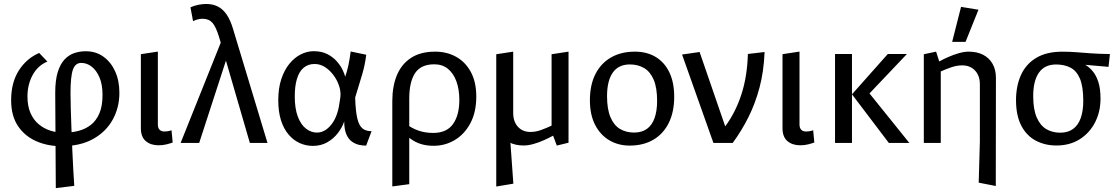

<svg xmlns="http://www.w3.org/2000/svg" viewBox="-20 -723 5641 971"><path d="M262.2 228.3 259.3 -253.5Q259.3 -318.3 272.3 -359.3Q285.4 -400.4 307.3 -423.2Q329.3 -446 356.9 -454.9Q384.5 -463.8 413.7 -463.8Q464.9 -463.8 503 -436.4Q541.1 -409 562.5 -361.8Q583.8 -314.6 583.8 -253.6Q583.8 -179 549.8 -117.6Q515.8 -56.1 450.4 -19.9Q385 16.3 290.1 16.3Q219.7 16.3 161.9 -9.6Q104 -35.5 70.1 -86.9Q36.3 -138.3 36.3 -216.2Q36.3 -305.2 75.1 -366.4Q114 -427.5 178.1 -455.2L219.6 -411.7Q171.1 -391.4 145 -343.3Q118.9 -295.2 118.9 -235.7Q118.9 -186.6 134 -151.9Q149.2 -117.1 175.3 -95.1Q201.3 -73.2 234.1 -62.5Q266.9 -51.9 302.2 -51.9Q341.5 -51.9 376.7 -61Q411.9 -70.1 439.3 -91.3Q466.7 -112.6 482.6 -149.6Q498.5 -186.5 498.5 -242.7Q498.5 -295.7 483.1 -331.6Q467.7 -367.5 443.5 -386.1Q419.3 -404.8 390.7 -404.8Q360.8 -404.8 348.7 -370.7Q336.6 -336.6 336.6 -251Q336.6 -222 337.9 -174.9Q339.3 -127.8 341.3 -72.5Q343.3 -17.3 345.8 38.4Q348.3 94 350.9 141Q353.6 188 355.6 217Z M782.5 11.8Q742.2 11.8 717.3 -9.4Q692.4 -30.7 692.4 -73.9V-449L778.3 -462.1V-93.2Q778.3 -77.1 786.4 -67.6Q794.6 -58.1 810.8 -58.1Q832 -58.1 847.4 -64.3L853.3 -2.4Q842.7 1.9 823 6.9Q803.3 11.8 782.5 11.8Z M1243.6 0 1089.2 -531.5Q1072.5 -587.4 1054.2 -607.8Q1035.9 -628.2 1004.5 -628.2Q991.6 -628.2 979.5 -624.8Q967.3 -621.5 956.3 -616.2L943.2 -685.9Q961 -694.1 982.1 -698.5Q1003.3 -702.9 1023.6 -702.9Q1056.2 -702.9 1081.7 -690Q1107.3 -677.1 1126.3 -649.3Q1145.3 -621.5 1158.5 -576.9L1332.8 0ZM893.4 0 1101.4 -519.8 1137.6 -462.5 987.3 0Z M1562.3 14.8Q1527 14.8 1495.5 0.5Q1463.9 -13.9 1439.4 -42.6Q1414.8 -71.3 1401 -114.7Q1387.3 -158.1 1387.3 -216Q1387.3 -276.6 1402.5 -322.7Q1417.8 -368.9 1443.6 -400.5Q1469.5 -432.1 1501.4 -448.1Q1533.3 -464.1 1566.6 -464.1Q1606.7 -464.1 1635.3 -449.4Q1663.8 -434.7 1682.8 -413.4Q1701.8 -392 1712.2 -370.4Q1722.6 -348.9 1725.9 -334.8Q1735.4 -363 1742 -393.2Q1748.6 -423.5 1753.5 -462.6L1832.1 -446.2Q1826.6 -397.7 1811.8 -347.2Q1797 -296.8 1776.2 -229.8Q1778 -162.8 1786.7 -125.4Q1795.3 -88.1 1813.2 -73.5Q1831.1 -59 1859.2 -59.7L1831.8 13.3Q1815.7 13.8 1796.5 9.7Q1777.4 5.5 1759.8 -6.8Q1742.3 -19.1 1731.6 -43.8Q1720.9 -68.5 1720.8 -109Q1711 -78.8 1688.9 -50.2Q1666.9 -21.5 1635.1 -3.4Q1603.4 14.8 1562.3 14.8ZM1582.5 -52.5Q1623.3 -52.5 1655.4 -92.6Q1687.5 -132.8 1696.7 -202.1Q1698.2 -210.8 1699.7 -220.2Q1701.2 -229.6 1701.9 -238.1Q1703.6 -264 1693.8 -291.9Q1684 -319.8 1665.6 -344.2Q1647.2 -368.6 1623.1 -384Q1599 -399.4 1570.7 -399.4Q1537.9 -399.4 1515.3 -380.2Q1492.8 -361.1 1481.8 -324.4Q1470.7 -287.6 1470.7 -236Q1470.7 -173.4 1486.3 -132.7Q1502 -92 1527.8 -72.2Q1553.5 -52.5 1582.5 -52.5Z M1964 219.9V-210.9Q1964 -287.5 1987.6 -343.6Q2011.2 -399.6 2059.3 -430.7Q2107.4 -461.8 2180.9 -461.8Q2239.8 -461.8 2286.8 -435.7Q2333.8 -409.6 2361.2 -358.9Q2388.7 -308.1 2388.7 -234.5Q2388.7 -155.9 2359 -100.2Q2329.4 -44.4 2280.3 -15.1Q2231.2 14.3 2173.4 14.3Q2141.5 14.3 2115.9 7.4Q2090.3 0.5 2069.2 -12.5Q2048.2 -25.5 2027.3 -43.7V-100.6Q2061.3 -74.6 2095.8 -62.7Q2130.3 -50.7 2170.2 -50.7Q2239.3 -50.7 2271.2 -96Q2303 -141.3 2303 -216.6Q2303 -270.7 2288.3 -311.2Q2273.6 -351.6 2245.6 -374.7Q2217.5 -397.8 2176.5 -397.8Q2108.4 -397.8 2079 -352.9Q2049.7 -308 2049.7 -224.5V208.4Z M2560.7 -10 2576.2 205.9 2489.7 220.3V-220.5H2560.7ZM2795.9 13.3 2777.2 -36.8Q2756.9 -25.8 2730.7 -14Q2704.5 -2.1 2677.6 5.3Q2650.7 12.8 2628.1 12.8Q2586.6 12.8 2555.5 -3.2Q2524.3 -19.1 2507 -49Q2489.7 -78.9 2489.7 -120V-448.7L2575.4 -461.8V-152.3Q2575.4 -107.9 2599.3 -81.8Q2623.2 -55.7 2662.7 -55.7Q2689.6 -55.7 2717.1 -65.8Q2744.7 -75.8 2769.5 -87.7V-448.7L2855.2 -461.8V-1.3Z M3164.4 13.3Q3106.5 13.3 3061.1 -13.8Q3015.6 -40.8 2989.4 -92Q2963.3 -143.1 2963.3 -215.7Q2963.3 -293.7 2991.3 -348.6Q3019.4 -403.5 3070.4 -432.7Q3121.3 -461.8 3191.2 -461.8Q3251.3 -461.8 3295.8 -435.1Q3340.3 -408.4 3365 -357.5Q3389.6 -306.6 3389.6 -233.7Q3389.6 -156.7 3362.1 -101.2Q3334.5 -45.7 3284 -16.2Q3233.5 13.3 3164.4 13.3ZM3186.7 -52.6Q3225.7 -52.6 3251.7 -71.2Q3277.6 -89.9 3290.4 -126.1Q3303.2 -162.3 3303.2 -212.7Q3303.2 -279.6 3285.8 -320.1Q3268.4 -360.6 3237.3 -378.9Q3206.2 -397.1 3165.7 -397.1Q3107.8 -397.1 3078.9 -355.7Q3050 -314.4 3050 -236.7Q3050 -170.9 3067.4 -130Q3084.8 -89.2 3115.5 -70.9Q3146.2 -52.6 3186.7 -52.6Z M3588 0 3429.4 -447.2 3518.1 -460 3647.6 -84Q3700.4 -155.4 3729.8 -246.5Q3759.2 -337.6 3762.2 -450L3846.7 -460Q3843 -363.2 3821.5 -281.6Q3799.9 -200.1 3765.2 -130.7Q3730.5 -61.3 3685.4 0Z M4027.5 11.8Q3987.2 11.8 3962.3 -9.4Q3937.4 -30.7 3937.4 -73.9V-449L4023.3 -462.1V-93.2Q4023.3 -77.1 4031.4 -67.6Q4039.6 -58.1 4055.8 -58.1Q4077 -58.1 4092.4 -64.3L4098.3 -2.4Q4087.7 1.9 4068 6.9Q4048.3 11.8 4027.5 11.8Z M4475.2 0 4288.7 -246 4469.9 -450H4566.7L4377.3 -250.5L4578.9 0ZM4203 0V-450H4288.7V0Z M5016 217.7 4929.6 200.7 4935.5 -7.2V-296.7Q4935.5 -340.1 4911.1 -366.2Q4886.7 -392.4 4845.9 -392.4Q4819.1 -392.4 4790.9 -382.7Q4762.7 -373 4737.7 -361.6V0H4652V-448.7L4714.1 -461.8L4730 -412.2Q4749.8 -423.2 4776 -434.8Q4802.2 -446.4 4829.2 -454.1Q4856.2 -461.8 4878.8 -461.8Q4921.3 -461.8 4952.1 -445.9Q4982.9 -429.9 4999.8 -400Q5016.7 -370.1 5016.7 -329ZM4795.3 -511.1 4840.3 -688.3 4928.4 -673.8 4863 -511.1Z M5322.9 12.8Q5264 12.8 5217.5 -12.2Q5170.9 -37.2 5144.6 -88.3Q5118.3 -139.5 5118.3 -216.5Q5118.3 -287.8 5143.2 -343.3Q5168.2 -398.8 5220.2 -430.2Q5272.2 -461.6 5352.1 -461.6Q5391.7 -461.6 5425.1 -458.8Q5458.6 -456 5497.7 -453.3Q5536.7 -450.5 5593.2 -449.7L5586.1 -384.9L5468.7 -395.2Q5489.3 -382.9 5506.7 -362.1Q5524 -341.3 5534.8 -307.9Q5545.6 -274.5 5545.6 -223.8Q5545.6 -157.6 5517.9 -103.9Q5490.2 -50.1 5440.2 -18.6Q5390.2 12.8 5322.9 12.8ZM5341.9 -51.9Q5380.9 -51.9 5406.9 -70.9Q5432.8 -89.9 5445.6 -126.1Q5458.4 -162.3 5458.4 -212.7Q5458.4 -285.5 5441.4 -325.5Q5424.3 -365.5 5393.2 -381.2Q5362.2 -396.9 5320.9 -396.9Q5263.1 -396.9 5234.1 -355.5Q5205.2 -314.1 5205.2 -236.7Q5205.2 -170.9 5222.6 -130Q5240 -89.2 5270.7 -70.5Q5301.4 -51.9 5341.9 -51.9Z"/></svg>

Font: Ancizar Sans Thin
Style: Regular
Weight: 100
Designer: Cesar Puertas, Viviana Monsalve, Julian Moncada, Julian Prieto, Jose Castro, Mariel Hernandez, Felipe Aragon, Sara Alarc
Version: Version 8.100